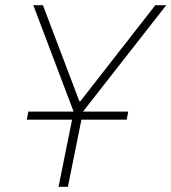

<svg xmlns="http://www.w3.org/2000/svg" viewBox="-20 -718 659 738"><path d="M205 0 257 -258H83L89 -289H263L108 -698H145L285 -329H289L577 -698H619L299 -289H473L467 -258H293L241 0Z"/></svg>

Font: IBM Plex Sans ExtraLight
Style: Italic
Weight: 250
Italic angle: -11.31°
Designer: Mike Abbink, Paul van der Laan, Pieter van Rosmalen
Foundry: Bold Monday
Version: Version 3.201